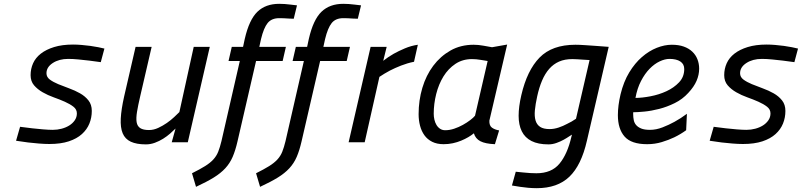

<svg xmlns="http://www.w3.org/2000/svg" viewBox="-20 -744 4193 1004"><path d="M507 -419Q477 -423 447 -427Q421 -430 391.5 -433Q362 -436 337 -436Q289 -436 256 -414.5Q223 -393 223 -361Q223 -341 240.5 -328Q258 -315 284.5 -304Q311 -293 341.5 -282Q372 -271 398.5 -256Q425 -241 442.5 -219Q460 -197 460 -164Q460 -129 447.5 -98Q435 -67 408.5 -43Q382 -19 340 -5Q298 9 238 9Q213 9 183 6.5Q153 4 127 1Q96 -3 64 -8L85 -81Q117 -77 149 -73Q176 -70 205.5 -67.5Q235 -65 256 -65Q280 -65 302.5 -71Q325 -77 342.5 -88Q360 -99 371 -115Q382 -131 382 -151Q382 -172 364 -186Q346 -200 319 -212Q292 -224 261 -235Q230 -246 203 -261.5Q176 -277 158 -298Q140 -319 140 -351Q140 -384 153 -413Q166 -442 193.5 -463.5Q221 -485 263 -498Q305 -511 362 -511Q383 -511 406.5 -509Q430 -507 452.5 -504Q475 -501 494.5 -497Q514 -493 526 -490Z M1077 -499 962 0H878L898 -72Q886 -60 869.5 -45.5Q853 -31 833 -18.5Q813 -6 790 2.5Q767 11 743 11Q694 11 664 -3Q634 -17 621.5 -47Q609 -77 611.5 -124.5Q614 -172 629 -239L689 -499H773L713 -240Q702 -193 696.5 -159.5Q691 -126 694.5 -105Q698 -84 713.5 -74Q729 -64 759 -64Q783 -64 807 -75Q831 -86 852.5 -101Q874 -116 891 -132Q908 -148 918 -158L993 -499Z M1234 -425H1175L1192 -499H1251L1260 -541Q1283 -641 1326 -682.5Q1369 -724 1440 -724Q1453 -724 1469 -723Q1485 -722 1499 -720Q1516 -718 1533 -716L1516 -646Q1502 -646 1489 -647Q1478 -648 1464.5 -648.5Q1451 -649 1440 -649Q1400 -649 1379.5 -623.5Q1359 -598 1345 -540L1336 -499H1475L1458 -425H1319L1222 -5Q1211 43 1196.5 76.5Q1182 110 1158 136Q1134 162 1097.5 184.5Q1061 207 1005 233L984 162Q1026 141 1052.5 124.5Q1079 108 1095.5 90Q1112 72 1121 49.5Q1130 27 1138 -6Z M1569 -425H1510L1527 -499H1586L1595 -541Q1618 -641 1661 -682.5Q1704 -724 1775 -724Q1788 -724 1804 -723Q1820 -722 1834 -720Q1851 -718 1868 -716L1851 -646Q1837 -646 1824 -647Q1813 -648 1799.5 -648.5Q1786 -649 1775 -649Q1735 -649 1714.5 -623.5Q1694 -598 1680 -540L1671 -499H1810L1793 -425H1654L1557 -5Q1546 43 1531.5 76.5Q1517 110 1493 136Q1469 162 1432.5 184.5Q1396 207 1340 233L1319 162Q1361 141 1387.5 124.5Q1414 108 1430.5 90Q1447 72 1456 49.5Q1465 27 1473 -6Z M1918 -499H2002L1984 -426Q2009 -446 2039 -463Q2064 -477 2097 -491Q2130 -505 2165 -510L2145 -421Q2110 -414 2077 -401Q2044 -388 2019 -375Q1989 -359 1964 -342L1887 0H1803Z M2539 -113Q2538 -87 2552.5 -76.5Q2567 -66 2590 -62L2568 10Q2518 8 2492 -5.5Q2466 -19 2458 -47Q2446 -37 2429 -27Q2412 -17 2391.5 -8.5Q2371 0 2348 5Q2325 10 2300 10Q2265 10 2240 -2.5Q2215 -15 2199.5 -36.5Q2184 -58 2176.5 -86.5Q2169 -115 2169 -147Q2169 -219 2188.5 -284.5Q2208 -350 2245.5 -400Q2283 -450 2336 -480Q2389 -510 2457 -510Q2481 -510 2508.5 -505Q2536 -500 2553 -497L2632 -511ZM2308 -63Q2331 -63 2355 -71Q2379 -79 2400.5 -91Q2422 -103 2439 -116Q2456 -129 2464 -139L2530 -425Q2516 -427 2493 -431Q2470 -435 2448 -435Q2399 -435 2361.5 -410Q2324 -385 2299 -344.5Q2274 -304 2261 -252.5Q2248 -201 2248 -149Q2248 -134 2251.5 -118.5Q2255 -103 2262.5 -90.5Q2270 -78 2281.5 -70.5Q2293 -63 2308 -63Z M2973 -435Q2933 -435 2903.5 -422Q2874 -409 2852 -384Q2830 -359 2814.5 -322.5Q2799 -286 2789 -240Q2780 -199 2777 -167.5Q2774 -136 2780.5 -114Q2787 -92 2804.5 -80.5Q2822 -69 2854 -69Q2877 -69 2901 -77Q2925 -85 2945 -96Q2969 -107 2992 -123L3063 -430Q3046 -431 3029 -432Q3015 -433 2999.5 -434Q2984 -435 2973 -435ZM2787 240Q2765 240 2742 238Q2719 236 2700 233Q2678 230 2657 226L2677 154Q2698 156 2717 158Q2734 160 2752.5 161Q2771 162 2785 162Q2864 162 2905.5 112Q2947 62 2968 -29L2971 -40Q2968 -39 2956.5 -31Q2945 -23 2928 -13.5Q2911 -4 2890 3.5Q2869 11 2848 11Q2794 11 2759.5 -6.5Q2725 -24 2708.5 -57.5Q2692 -91 2692 -138.5Q2692 -186 2706 -246Q2736 -376 2801.5 -443Q2867 -510 2989 -510Q3009 -510 3038.5 -508Q3068 -506 3096 -504Q3129 -501 3163 -499L3049 -8Q3020 120 2957.5 180Q2895 240 2787 240Z M3379 -65Q3411 -65 3444.5 -78Q3478 -91 3507 -107Q3540 -125 3572 -149L3568 -63Q3539 -42 3506 -26Q3477 -12 3440.5 -1Q3404 10 3364 10Q3281 10 3246 -30Q3211 -70 3211 -142Q3211 -192 3225 -251Q3241 -317 3270.5 -365.5Q3300 -414 3337 -446Q3374 -478 3414.5 -494Q3455 -510 3493 -510Q3529 -510 3555.5 -500.5Q3582 -491 3600 -474Q3618 -457 3627 -434Q3636 -411 3636 -385Q3636 -353 3622.5 -321.5Q3609 -290 3579 -258Q3549 -225 3508.5 -205Q3468 -185 3427 -174.5Q3386 -164 3349.5 -160.5Q3313 -157 3291 -157V-147Q3291 -131 3294 -116Q3297 -101 3306.5 -90Q3316 -79 3333 -72Q3350 -65 3379 -65ZM3481 -436Q3457 -436 3429.5 -423Q3402 -410 3377 -384.5Q3352 -359 3332 -320.5Q3312 -282 3303 -232Q3337 -232 3381.5 -240.5Q3426 -249 3465 -267Q3504 -285 3531 -313.5Q3558 -342 3558 -383Q3558 -409 3537.5 -422.5Q3517 -436 3481 -436Z M4134 -419Q4104 -423 4074 -427Q4048 -430 4018.5 -433Q3989 -436 3964 -436Q3916 -436 3883 -414.5Q3850 -393 3850 -361Q3850 -341 3867.5 -328Q3885 -315 3911.5 -304Q3938 -293 3968.5 -282Q3999 -271 4025.5 -256Q4052 -241 4069.5 -219Q4087 -197 4087 -164Q4087 -129 4074.5 -98Q4062 -67 4035.5 -43Q4009 -19 3967 -5Q3925 9 3865 9Q3840 9 3810 6.5Q3780 4 3754 1Q3723 -3 3691 -8L3712 -81Q3744 -77 3776 -73Q3803 -70 3832.5 -67.5Q3862 -65 3883 -65Q3907 -65 3929.5 -71Q3952 -77 3969.5 -88Q3987 -99 3998 -115Q4009 -131 4009 -151Q4009 -172 3991 -186Q3973 -200 3946 -212Q3919 -224 3888 -235Q3857 -246 3830 -261.5Q3803 -277 3785 -298Q3767 -319 3767 -351Q3767 -384 3780 -413Q3793 -442 3820.5 -463.5Q3848 -485 3890 -498Q3932 -511 3989 -511Q4010 -511 4033.5 -509Q4057 -507 4079.5 -504Q4102 -501 4121.5 -497Q4141 -493 4153 -490Z"/></svg>

Font: Panefresco 500wt
Style: Italic
Weight: 700
Foundry: Campivisivi & Chank Co
Version: Version 1.000